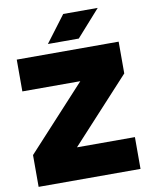

<svg xmlns="http://www.w3.org/2000/svg" viewBox="-97 -971 817 1041"><g transform="rotate(-10 312.0 -450.0)"><path d="M30 0V-175L352 -525H33V-700H594V-525L272 -175H591V0ZM214 -754 324 -900H514L384 -754Z"/></g></svg>

Font: Figtree Black
Style: Regular
Weight: 900
Designer: Erik Kennedy
Foundry: Erik Kennedy
Version: Version 2.001;gftools[0.9.30]